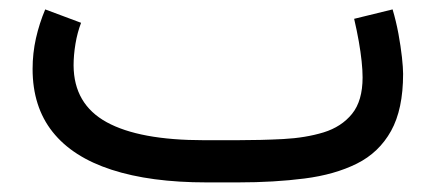

<svg xmlns="http://www.w3.org/2000/svg" viewBox="-20 -380 908 400"><path d="M476.1 0Q551.3 0 614.3 -8.1Q677.2 -16.1 723.4 -39.1Q769.5 -62 794.7 -107.2Q819.8 -152.3 819.8 -226.1Q819.8 -238.3 817.4 -260.7Q814.9 -283.2 810.1 -309.6Q805.2 -335.9 797.9 -360.4L717.8 -340.8Q723.6 -315.9 727.5 -293.7Q731.4 -271.5 733.4 -252.4Q735.4 -233.4 735.4 -218.8Q735.4 -169.9 713.4 -142.8Q691.4 -115.7 654.1 -104.2Q616.7 -92.8 569.8 -90.3Q522.9 -87.9 472.7 -87.9H405.3Q270.5 -87.9 202.1 -125.5Q133.8 -163.1 133.3 -243.7Q133.3 -265.1 137.2 -288.6Q141.1 -312 148.9 -332.5L74.2 -360.4Q62 -331.5 54.9 -300.3Q47.9 -269 47.9 -236.3Q47.9 -157.7 89.6 -105.2Q131.3 -52.7 212.4 -26.4Q293.5 0 410.2 0Z"/></svg>

Font: Vazir Variable Regular
Style: Regular
Weight: 400
Designer: Saber Rastikerdar
Foundry: Saber Rastikerdar
Version: Version 30.1.0